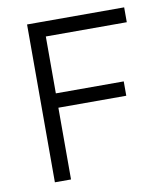

<svg xmlns="http://www.w3.org/2000/svg" viewBox="-73 -677 637 738"><g transform="rotate(-10 245.5 -308.0)"><path d="M82 -616H461V-558H145V-336H410V-280H145V0H82Z"/></g></svg>

Font: Athiti
Style: Regular
Weight: 400
Designer: CadsonDemak Team
Foundry: CadsonDemak
Version: Version 1.033